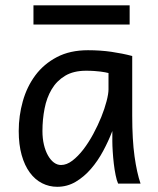

<svg xmlns="http://www.w3.org/2000/svg" viewBox="-20 -699 602 731"><path d="M393.1 -420.9Q387.2 -422.4 379.9 -423.8Q372.6 -425.3 362.5 -426.5Q352.5 -427.7 339.1 -428.7Q325.7 -429.7 307.6 -429.7Q259.8 -429.7 227.8 -410.4Q195.8 -391.1 176.8 -359.1Q157.7 -327.1 149.7 -285.6Q141.6 -244.1 141.6 -200.2Q141.6 -171.9 147.2 -148.2Q152.8 -124.5 162.6 -107.2Q172.4 -89.8 185.1 -80.3Q197.8 -70.8 212.4 -70.8Q233.9 -70.8 255.6 -87.4Q277.3 -104 297.4 -130.1Q317.4 -156.2 335 -188.7Q352.5 -221.2 365.5 -253.2Q378.4 -285.2 385.7 -313.5Q393.1 -341.8 393.1 -358.9ZM429.7 0Q424.3 -11.7 420.2 -32.2Q416 -52.7 413.3 -75.9Q410.6 -99.1 409.2 -122.1Q407.7 -145 407.7 -161.1V-200.2Q393.1 -162.1 372.8 -124.3Q352.5 -86.4 326.4 -56.2Q300.3 -25.9 268.1 -6.8Q235.8 12.2 197.8 12.2Q167 12.2 140.1 -1.5Q113.3 -15.1 93.5 -42Q73.7 -68.8 62.5 -108.6Q51.3 -148.4 51.3 -200.2Q51.3 -258.3 66.9 -313.7Q82.5 -369.1 114.7 -412.4Q147 -455.6 196.8 -481.7Q246.6 -507.8 314.9 -507.8Q362.3 -507.8 404.3 -501.7Q446.3 -495.6 483.4 -485.8V-258.8Q483.4 -166.5 492.2 -103.8Q501 -41 515.1 0ZM107.4 -678.7H473.6V-605.5H107.4Z"/></svg>

Font: Andika FrenchTight
Style: Regular
Weight: 400
Designer: Victor Gaultney, Annie Olsen, Julie Remington, Don Collingsworth, Eric Hays, Becca Hirsbrunner
Foundry: SIL International
Version: Version 5.000 ; Dig1 Dig4Opn Dig7 LnSpcTght